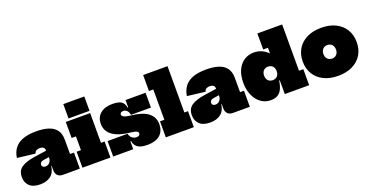

<svg xmlns="http://www.w3.org/2000/svg" viewBox="-33 -1531 4392 2287"><g transform="rotate(-20 2163.0 -387.5)"><path d="M484 0Q440.5 0 416.8 -24Q393 -48 393 -92V-187L407 -207L399 -263L393 -289V-341Q393 -361.5 384.2 -373Q375.5 -384.5 361.2 -389.2Q347 -394 331 -394Q308.5 -394 289.2 -384.8Q270 -375.5 263 -349L36 -376Q44.5 -440.5 79 -490.2Q113.5 -540 181.8 -568Q250 -596 360 -596Q446 -596 510.5 -576.2Q575 -556.5 611 -510Q647 -463.5 647 -384V-204H697V0ZM193 15Q102.5 15 57.8 -27.8Q13 -70.5 13 -141Q13 -222 70.8 -261.2Q128.5 -300.5 238 -316L420 -343V-259L335 -246Q305 -242.5 292 -230.5Q279 -218.5 279 -201Q279 -183 291.5 -173.5Q304 -164 324 -164Q341.5 -164 358.8 -173.2Q376 -182.5 387.5 -204Q399 -225.5 399 -263L422 -146H388Q377 -63 325.2 -24Q273.5 15 193 15Z M1039 -203H1085V0H730V-203H785V-377H730V-580H1039ZM775 -790H1041V-608H775Z M1553 10Q1501 10 1465.8 -1.5Q1430.5 -13 1410 -37.2Q1389.5 -61.5 1382 -100H1359L1374 -196Q1379.5 -162.5 1403.5 -141.8Q1427.5 -121 1462 -121Q1482.5 -121 1494.2 -129.2Q1506 -137.5 1506 -153Q1506 -171 1486.2 -181.5Q1466.5 -192 1419 -197Q1267.5 -212 1190.8 -266.8Q1114 -321.5 1114 -416Q1114 -497 1169.8 -544.5Q1225.5 -592 1323 -592Q1370.5 -592 1403 -582.8Q1435.5 -573.5 1454.5 -551Q1473.5 -528.5 1480 -489H1503L1488 -394Q1483.5 -429.5 1464 -449.2Q1444.5 -469 1416 -469Q1398 -469 1387 -461.2Q1376 -453.5 1376 -439Q1376 -419 1402 -406.2Q1428 -393.5 1481 -388Q1624.5 -374.5 1696.2 -321.2Q1768 -268 1768 -175Q1768 -86.5 1712.2 -38.2Q1656.5 10 1553 10ZM1120 0V-196H1374V0ZM1488 -394V-582H1742V-394Z M2096 -203H2142V0H1787V-203H1842V-587H1787V-790H2096Z M2639 0Q2595.5 0 2571.8 -24Q2548 -48 2548 -92V-187L2562 -207L2554 -263L2548 -289V-341Q2548 -361.5 2539.2 -373Q2530.5 -384.5 2516.2 -389.2Q2502 -394 2486 -394Q2463.5 -394 2444.2 -384.8Q2425 -375.5 2418 -349L2191 -376Q2199.5 -440.5 2234 -490.2Q2268.5 -540 2336.8 -568Q2405 -596 2515 -596Q2601 -596 2665.5 -576.2Q2730 -556.5 2766 -510Q2802 -463.5 2802 -384V-204H2852V0ZM2348 15Q2257.5 15 2212.8 -27.8Q2168 -70.5 2168 -141Q2168 -222 2225.8 -261.2Q2283.5 -300.5 2393 -316L2575 -343V-259L2490 -246Q2460 -242.5 2447 -230.5Q2434 -218.5 2434 -201Q2434 -183 2446.5 -173.5Q2459 -164 2479 -164Q2496.5 -164 2513.8 -173.2Q2531 -182.5 2542.5 -204Q2554 -225.5 2554 -263L2577 -146H2543Q2532 -63 2480.2 -24Q2428.5 15 2348 15Z M3295 0V-231L3298 -253V-331L3295 -423V-587H3235V-790H3549V-203H3604V0ZM3117 -592Q3173 -592 3225.5 -566.2Q3278 -540.5 3321.5 -484.5Q3365 -428.5 3394 -338L3298 -290Q3298 -316.5 3288.2 -335.8Q3278.5 -355 3260.5 -365.5Q3242.5 -376 3218 -376Q3193.5 -376 3175.5 -365.5Q3157.5 -355 3147.8 -335.8Q3138 -316.5 3138 -290Q3138 -263.5 3147.8 -244.2Q3157.5 -225 3175.5 -214.5Q3193.5 -204 3218 -204Q3242.5 -204 3260.5 -214.5Q3278.5 -225 3288.2 -244.2Q3298 -263.5 3298 -290L3311 -174H3287Q3277.5 -109.5 3257 -68.5Q3236.5 -27.5 3202.2 -7.8Q3168 12 3118 12Q3058 12 3012.8 -13.8Q2967.5 -39.5 2937 -82.8Q2906.5 -126 2891.2 -180Q2876 -234 2876 -290Q2876 -387.5 2907.2 -455Q2938.5 -522.5 2993 -557.2Q3047.5 -592 3117 -592Z M3970 14Q3865 14 3788.2 -24Q3711.5 -62 3669.8 -130.2Q3628 -198.5 3628 -290Q3628 -381 3669.8 -449.5Q3711.5 -518 3788.2 -556Q3865 -594 3970 -594Q4075 -594 4151.8 -556Q4228.5 -518 4270.2 -449.5Q4312 -381 4312 -290Q4312 -198.5 4270.5 -130.2Q4229 -62 4152.2 -24Q4075.5 14 3970 14ZM3970 -204Q3994.5 -204 4012.5 -215Q4030.5 -226 4040.2 -245.2Q4050 -264.5 4050 -290Q4050 -315.5 4040.2 -335Q4030.5 -354.5 4012.5 -365.2Q3994.5 -376 3970 -376Q3945.5 -376 3927.5 -365.2Q3909.5 -354.5 3899.8 -335Q3890 -315.5 3890 -290Q3890 -264.5 3899.8 -245.2Q3909.5 -226 3927.5 -215Q3945.5 -204 3970 -204Z"/></g></svg>

Font: Hepta Slab ExtraLight Black
Style: Regular
Weight: 900
Version: Version 1.102